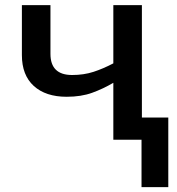

<svg xmlns="http://www.w3.org/2000/svg" viewBox="-20 -561 710 771"><path d="M549.8 -540.5V-88.9H655.8V190.4H548.3V0H435.1V-228.5Q394.5 -204.6 350.3 -188.5Q306.2 -172.4 247.6 -172.4Q163.6 -172.4 115.7 -215.8Q67.9 -259.3 67.9 -339.8V-540.5H182.6V-344.7Q182.6 -259.8 269.5 -259.8Q316.4 -259.8 355.5 -272.5Q394.5 -285.2 435.1 -306.6V-540.5Z"/></svg>

Font: Open Sans SemiBold
Style: Regular
Weight: 600
Designer: Monotype Design Team
Foundry: Monotype Imaging Inc.
Version: Version 3.003; ttfautohint (v1.8.4)